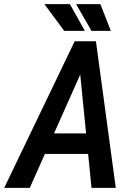

<svg xmlns="http://www.w3.org/2000/svg" viewBox="-58 -911 647 931"><path d="M356.9 -607.4 86.4 0H-37.6L304.2 -710.9H382.3ZM385.7 0 324.2 -618.7 333 -710.9H407.2L503.4 0ZM434.1 -264.2 416 -164.6H94.2L111.8 -264.2ZM353.5 -761.2 280.8 -891.1H157.2L253.4 -761.2ZM479.5 -761.2 428.7 -891.1H311L385.7 -761.2Z"/></svg>

Font: Roboto Condensed Medium
Style: Italic
Weight: 500
Italic angle: -12°
Designer: Christian Robertson
Foundry: Google
Version: Version 3.0; 2020